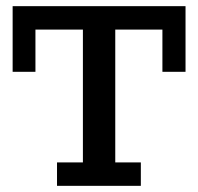

<svg xmlns="http://www.w3.org/2000/svg" viewBox="-20 -603 642 623"><path d="M165 0V-76H249V-507H95V-370H21V-583H582V-370H507V-507H354V-76H437V0Z"/></svg>

Font: Rokkitt Medium
Style: Regular
Weight: 500
Version: Version 3.103